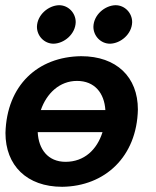

<svg xmlns="http://www.w3.org/2000/svg" viewBox="-20 -708 598 738"><path d="M510 -287C510 -412 428 -492 292 -492C125 -490 6 -380 1 -197C1 -72 83 10 219 10C384 8 506 -106 510 -287ZM276 -397C344 -397 381 -350 385 -285H137C159 -349 209 -397 276 -397ZM232 -86C164 -86 128 -135 125 -200H374C353 -133 304 -86 232 -86ZM271 -623C271 -658 243 -688 207 -688C166 -687 123 -651 122 -605C122 -570 150 -540 186 -540C227 -541 270 -577 271 -623ZM488 -623C488 -658 460 -688 424 -688C383 -687 340 -651 339 -605C339 -570 367 -540 403 -540C444 -541 487 -577 488 -623Z"/></svg>

Font: Cantarell
Style: BoldOblique
Weight: 700
Italic angle: -8°
Designer: Dave Crossland
Version: Version 0.024